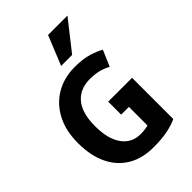

<svg xmlns="http://www.w3.org/2000/svg" viewBox="-282 -1103 1246 1246"><g transform="rotate(-45 341.0 -480.0)"><path d="M590 -20V-398H371V-279H442V-109Q436 -106 415 -103Q394 -100 372 -100Q290 -100 244 -164.5Q198 -229 198 -345Q198 -470 252.5 -530.5Q307 -591 407 -586Q450 -584 483 -574Q516 -564 538 -551L585 -661Q557 -678 505 -694.5Q453 -711 376 -711Q279 -711 203.5 -667Q128 -623 85 -541.5Q42 -460 42 -347Q42 -231 81.5 -149Q121 -67 194.5 -23.5Q268 20 370 20Q450 20 504.5 8Q559 -4 590 -20ZM420 -778 579 -980H401L319 -778Z"/></g></svg>

Font: Repo Bold
Style: Bold
Weight: 700
Designer: Stefan Peev
Foundry: Context Ltd
Version: Version 1.502